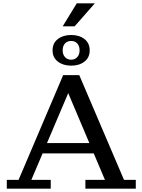

<svg xmlns="http://www.w3.org/2000/svg" viewBox="-20 -1138 859 1158"><path d="M21 0V-53H92L361 -685H458L728 -53H799V0H495V-53H613L373 -620H410L169 -53H286V0ZM219 -213V-275H565V-213ZM409 -742Q361 -742 329 -766.5Q297 -791 297 -834Q297 -878 329 -902.5Q361 -927 409 -927Q458 -927 489.5 -902.5Q521 -878 521 -834Q521 -791 489.5 -766.5Q458 -742 409 -742ZM409 -778Q432 -778 446 -793.5Q460 -809 460 -834Q460 -861 446 -876Q432 -891 409 -891Q386 -891 372 -876Q358 -861 358 -834Q358 -809 372 -793.5Q386 -778 409 -778ZM358 -979 443 -1118H552L430 -979Z"/></svg>

Font: Montagu Slab 24pt
Style: Regular
Weight: 400
Designer: Florian Karsten
Foundry: Florian Karsten
Version: Version 1.000